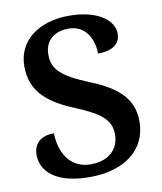

<svg xmlns="http://www.w3.org/2000/svg" viewBox="-83 -791 731 867"><g transform="rotate(-10 283.0 -357.0)"><path d="M260 10C420 10 523 -70 523 -199C523 -299 463 -360 333 -412C205 -464 170 -501 170 -567C170 -630 213 -667 280 -667C359 -667 392 -597 392 -533C461 -533 495 -561 495 -607C495 -666 426 -724 291 -724C156 -724 54 -653 54 -534C54 -432 108 -366 242 -311C356 -264 404 -230 404 -161C404 -92 356 -46 273 -46C188 -46 136 -111 133 -213C80 -213 39 -188 39 -130C39 -58 99 10 260 10Z"/></g></svg>

Font: Noto Serif Lao SemiBold
Style: Regular
Weight: 600
Designer: Monotype Design Team
Foundry: Monotype Imaging Inc.
Version: Version 2.003